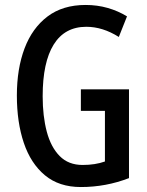

<svg xmlns="http://www.w3.org/2000/svg" viewBox="-20 -744 594 774"><path d="M306 -384H500V-26Q407 10 306 10Q218 10 161 -37.5Q104 -85 76 -168Q48 -251 48 -359Q48 -467 79 -549Q110 -631 171.5 -677.5Q233 -724 325 -724Q372 -724 414 -712Q456 -700 492 -678L459 -595Q394 -636 328 -636Q241 -636 196.5 -564.5Q152 -493 152 -356Q152 -276 168.5 -213.5Q185 -151 220.5 -115Q256 -79 313 -79Q364 -79 403 -93V-297H306Z"/></svg>

Font: Noto Sans ExtraCondensed Medium
Style: Regular
Weight: 500
Width: 2
Designer: Monotype Design Team
Foundry: Monotype Imaging Inc.
Version: Version 2.013; ttfautohint (v1.8.4.7-5d5b)